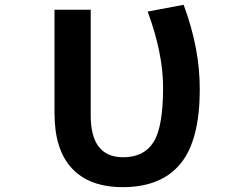

<svg xmlns="http://www.w3.org/2000/svg" viewBox="-20 -772 1040 803"><path d="M493.2 10.7Q354.5 10.7 281.2 -67.4Q208 -145.5 208 -297.9V-731.4H359.4V-289.1Q359.4 -114.3 495.1 -114.3Q582 -114.3 622.1 -177.7Q662.1 -241.2 662.1 -406.2Q662.1 -548.8 597.7 -723.6L748 -752Q816.4 -568.4 815.4 -397.5Q815.4 -185.5 734.9 -87.4Q654.3 10.7 493.2 10.7Z"/></svg>

Font: Gen Shin Gothic Monospace Bold
Style: Bold
Weight: 700
Designer: [Source Han Sans]
Ryoko NISHIZUKA  (kana & ideographs); Paul D. Hunt (Latin, Greek & Cyrillic); Wenlong ZHANG  (bopomofo
Version: Version 1.002.20150607